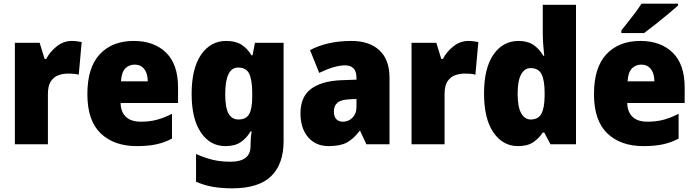

<svg xmlns="http://www.w3.org/2000/svg" viewBox="-20 -786 3786 1046"><path d="M371 -563Q385 -563 399.5 -561Q414 -559 425 -557L409 -379Q399 -382 385.5 -383.5Q372 -385 350 -385Q323 -385 298 -376Q273 -367 257 -343Q241 -319 241 -274V0H61V-553H196L223 -465H232Q251 -503 288.5 -533Q326 -563 371 -563Z M708 -563Q820 -563 885 -499Q950 -435 950 -310V-225H637Q638 -177 665.5 -150Q693 -123 748 -123Q795 -123 834.5 -133.5Q874 -144 917 -166V-31Q878 -10 833 0Q788 10 725 10Q601 10 528.5 -59.5Q456 -129 456 -273Q456 -419 524 -491Q592 -563 708 -563ZM714 -434Q683 -434 662.5 -413Q642 -392 639 -343H785Q785 -385 766 -409.5Q747 -434 714 -434Z M1212 -563Q1263 -563 1295.5 -542.5Q1328 -522 1350 -485H1356L1369 -553H1525V-17Q1525 108 1457 174Q1389 240 1245 240Q1185 240 1138 231.5Q1091 223 1048 204V53Q1096 74 1138.5 84.5Q1181 95 1236 95Q1345 95 1345 10V1Q1345 -13 1346.5 -32.5Q1348 -52 1351 -70H1345Q1324 -34 1292 -12Q1260 10 1208 10Q1125 10 1074.5 -64Q1024 -138 1024 -275Q1024 -413 1075.5 -488Q1127 -563 1212 -563ZM1277 -418Q1207 -418 1207 -272Q1207 -200 1225 -167.5Q1243 -135 1279 -135Q1321 -135 1337.5 -164.5Q1354 -194 1354 -256V-281Q1354 -349 1338 -383.5Q1322 -418 1277 -418Z M1895 -563Q1992 -563 2047 -512Q2102 -461 2102 -363V0H1976L1942 -73H1939Q1907 -30 1870.5 -10Q1834 10 1771 10Q1700 10 1658.5 -38.5Q1617 -87 1617 -169Q1617 -258 1673.5 -301Q1730 -344 1837 -349L1922 -352V-362Q1922 -398 1905.5 -414Q1889 -430 1860 -430Q1830 -430 1794 -419Q1758 -408 1719 -389L1669 -513Q1714 -537 1770.5 -550Q1827 -563 1895 -563ZM1884 -245Q1838 -243 1818.5 -226.5Q1799 -210 1799 -179Q1799 -150 1812.5 -136.5Q1826 -123 1848 -123Q1879 -123 1900.5 -145Q1922 -167 1922 -202V-247Z M2532 -563Q2546 -563 2560.5 -561Q2575 -559 2586 -557L2570 -379Q2560 -382 2546.5 -383.5Q2533 -385 2511 -385Q2484 -385 2459 -376Q2434 -367 2418 -343Q2402 -319 2402 -274V0H2222V-553H2357L2384 -465H2393Q2412 -503 2449.5 -533Q2487 -563 2532 -563Z M2802 10Q2719 10 2668 -64.5Q2617 -139 2617 -277Q2617 -415 2668.5 -489Q2720 -563 2805 -563Q2854 -563 2886 -541.5Q2918 -520 2940 -482H2945Q2942 -509 2939.5 -542Q2937 -575 2937 -603V-760H3118V0H2979L2945 -64H2937Q2915 -31 2884 -10.5Q2853 10 2802 10ZM2871 -135Q2912 -135 2929 -165.5Q2946 -196 2947 -261V-282Q2947 -348 2930.5 -381.5Q2914 -415 2870 -415Q2838 -415 2819 -380.5Q2800 -346 2800 -276Q2800 -203 2819.5 -169Q2839 -135 2871 -135Z M3468 -563Q3580 -563 3645 -499Q3710 -435 3710 -310V-225H3397Q3398 -177 3425.5 -150Q3453 -123 3508 -123Q3555 -123 3594.5 -133.5Q3634 -144 3677 -166V-31Q3638 -10 3593 0Q3548 10 3485 10Q3361 10 3288.5 -59.5Q3216 -129 3216 -273Q3216 -419 3284 -491Q3352 -563 3468 -563ZM3474 -434Q3443 -434 3422.5 -413Q3402 -392 3399 -343H3545Q3545 -385 3526 -409.5Q3507 -434 3474 -434ZM3674 -756Q3654 -738 3620.5 -710Q3587 -682 3551 -653.5Q3515 -625 3489 -606H3365V-620Q3390 -652 3422 -692.5Q3454 -733 3475 -766H3674Z"/></svg>

Font: Noto Sans Gujarati SemiCondensed Black
Style: Regular
Weight: 900
Width: 4
Designer: Jelle Bosma - Monotype Design Team, Universal Thirst
Foundry: Monotype Imaging Inc.
Version: Version 2.106; ttfautohint (v1.8.4.7-5d5b)